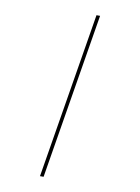

<svg xmlns="http://www.w3.org/2000/svg" viewBox="-102 -891 805 1102"><g transform="rotate(10 300.0 -340.0)"><path d="M210 143 369 -823H390L231 143Z"/></g></svg>

Font: Iosevka Curly ThExObl
Style: Regular
Weight: 100
Width: 7
Italic angle: -9°
Monospace: yes
Designer: Belleve Invis
Foundry: Belleve Invis
Version: Version 11.1.0; ttfautohint (v1.8.3)